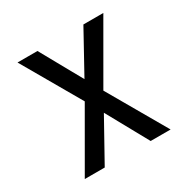

<svg xmlns="http://www.w3.org/2000/svg" viewBox="-126 -631 726 742"><g transform="rotate(-30 237.5 -260.0)"><path d="M46 0 196 -260 46 -520H135L238 -335L340 -520H429L279 -260L429 0H340L238 -185L135 0Z"/></g></svg>

Font: Iosevka QP
Style: Regular
Weight: 400
Designer: Belleve Invis
Foundry: Belleve Invis
Version: Version 20.0.0; ttfautohint (v1.8.4)